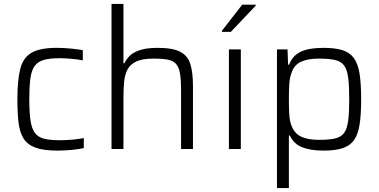

<svg xmlns="http://www.w3.org/2000/svg" viewBox="-20 -763 1939 983"><path d="M274 8Q203 8 162 -7Q121 -22 101 -53.5Q81 -85 75 -135Q69 -185 69 -255Q69 -354 84 -411.5Q99 -469 142.5 -493.5Q186 -518 270 -518Q304 -518 341.5 -514.5Q379 -511 404 -506V-454Q379 -459 345.5 -462Q312 -465 284 -465Q234 -465 203.5 -456Q173 -447 157 -424.5Q141 -402 135.5 -361Q130 -320 130 -256Q130 -189 136 -147.5Q142 -106 158 -83.5Q174 -61 205 -53Q236 -45 287 -45Q316 -45 350 -48Q384 -51 409 -56V-5Q384 1 346.5 4.5Q309 8 274 8Z M551 0V-743H612V-439H617Q626 -459 644 -477Q662 -495 696.5 -506.5Q731 -518 788 -518Q865 -518 903.5 -497.5Q942 -477 955 -433.5Q968 -390 968 -320V0H907V-301Q907 -355 901.5 -387Q896 -419 881.5 -435.5Q867 -452 839 -457.5Q811 -463 766 -463Q710 -463 678.5 -448.5Q647 -434 633 -407.5Q619 -381 615.5 -344.5Q612 -308 612 -264V0Z M1152 0V-510H1213V0ZM1116 -600V-605L1220 -739H1289V-734L1162 -600Z M1398 200V-510H1452L1455 -432H1460Q1474 -469 1501.5 -487.5Q1529 -506 1563.5 -512Q1598 -518 1635 -518Q1695 -518 1732.5 -506.5Q1770 -495 1791.5 -466Q1813 -437 1821 -385.5Q1829 -334 1829 -255Q1829 -176 1821 -125Q1813 -74 1792 -45Q1771 -16 1733 -4Q1695 8 1637 8Q1570 8 1527 -9Q1484 -26 1464 -69H1459V200ZM1613 -47Q1664 -47 1695 -54Q1726 -61 1741.5 -82Q1757 -103 1762.5 -144.5Q1768 -186 1768 -255Q1768 -324 1762.5 -365.5Q1757 -407 1741.5 -428Q1726 -449 1695 -456Q1664 -463 1613 -463Q1556 -463 1521.5 -447Q1487 -431 1474 -394Q1463 -366 1461 -332Q1459 -298 1459 -255Q1459 -211 1461 -178Q1463 -145 1471 -123Q1486 -81 1520.5 -64Q1555 -47 1613 -47Z"/></svg>

Font: Saira Light
Style: Regular
Weight: 300
Designer: Hector Gatti with collaboration of the Omnibus-Type team
Foundry: Omnibus-Type
Version: Version 1.100; ttfautohint (v1.8.3)